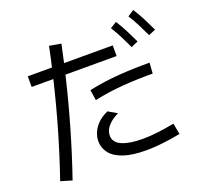

<svg xmlns="http://www.w3.org/2000/svg" viewBox="-149 -1005 1298 1238"><g transform="rotate(-20 500.0 -385.5)"><path d="M928 -648Q907 -693 887 -732Q867 -771 844 -807L887 -835Q914 -794 935 -752Q956 -710 976 -668ZM144 64 67 41Q174 -270 251 -593H102V-666H268Q284 -734 298 -804L378 -790Q365 -728 351 -666H685V-593H334Q255 -259 144 64ZM796 -614Q775 -659 755 -698.5Q735 -738 712 -774L756 -801Q782 -761 803.5 -718.5Q825 -676 844 -635ZM462 -372 451 -444Q555 -466 660 -473.5Q765 -481 870 -480L865 -407Q764 -408 663.5 -400.5Q563 -393 462 -372ZM658 44Q562 44 502 23Q442 2 414 -34.5Q386 -71 386 -117Q386 -141 396.5 -170Q407 -199 433 -227.5Q459 -256 507 -278L568 -243Q523 -223 495.5 -192Q468 -161 468 -126Q468 -77 521 -55Q574 -33 661 -33Q752 -33 880 -58L894 18Q759 44 658 44Z"/></g></svg>

Font: Murecho
Style: Regular
Weight: 400
Designer: Neil Summerour
Foundry: Positype
Version: Version 1.010; ttfautohint (v1.8.3)